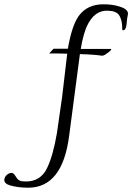

<svg xmlns="http://www.w3.org/2000/svg" viewBox="-107 -687 616 894"><path d="M24 187Q-23 187 -61 176Q-87 168 -87 151Q-87 139 -76 128Q-64 118 -54 118Q-47 118 -41 124L-26 146Q-15 157 -3 157Q2 157 6.5 157.5Q11 158 14 158Q82 158 112 96Q126 67 137.5 26.5Q149 -14 158 -67L182 -234L206 -437Q182 -438 161 -438Q140 -438 122 -438L142 -460H209Q227 -566 259 -612Q299 -667 374 -667Q417 -667 448 -657Q489 -645 489 -623Q489 -622 488.5 -620.5Q488 -619 488 -617Q485 -607 482 -572Q479 -546 466 -546Q462 -546 462 -553Q463 -593 447 -617Q433 -636 398 -637Q333 -642 297 -564Q290 -548 282.5 -522Q275 -496 269 -459H410Q410 -459 410.5 -459Q411 -459 411 -458Q411 -452 393 -440Q375 -425 364 -428Q353 -430 328 -432Q303 -434 265 -435L215 -55Q184 187 24 187Z"/></svg>

Font: Gideon Roman
Style: Regular
Weight: 400
Designer: Robert E. Leuschke
Foundry: Robert E. Leuschke
Version: Version 2.010